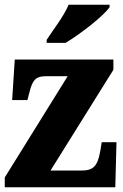

<svg xmlns="http://www.w3.org/2000/svg" viewBox="-20 -786 518 806"><path d="M176 -619V-606H255C318 -643 417 -721 440 -756V-766H268C250 -721 202 -659 176 -619ZM0 0H464L469 -189H407L401 -152C389 -85 370 -70 319 -70H192L456 -493V-536H42L31 -366H95L104 -400C117 -455 135 -466 173 -466H264L0 -41Z"/></svg>

Font: Noto Serif Devanagari Condensed Black
Style: Regular
Weight: 900
Width: 3
Designer: Universal Thirst, Indian Type Foundry and the Monotype Design Team
Foundry: Monotype Imaging Inc.
Version: Version 2.004